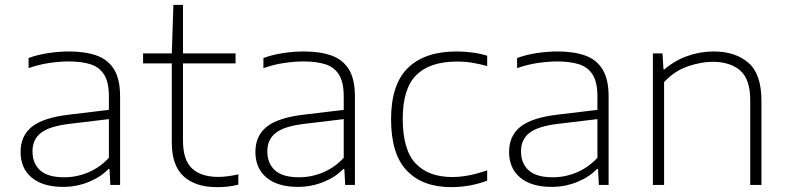

<svg xmlns="http://www.w3.org/2000/svg" viewBox="-20 -760 3236 789"><path d="M239.5 8Q156 8 110.2 -30.2Q64.5 -68.5 64.5 -135.5Q64.5 -202 111.2 -239.2Q158 -276.5 264.5 -289L427.5 -308.5V-364.5Q427.5 -421.5 408.2 -452.8Q389 -484 352.2 -495.8Q315.5 -507.5 262.5 -507.5Q227.5 -507.5 184.5 -501.5Q141.5 -495.5 97.5 -480V-521.5Q133.5 -535 178 -541.8Q222.5 -548.5 264 -548.5Q330.5 -548.5 377.2 -531.8Q424 -515 448.8 -474.8Q473.5 -434.5 473.5 -364V0H433.5L430 -65.5H425.5Q395 -33 345 -12.5Q295 8 239.5 8ZM113.5 -138.5Q113.5 -88.5 145 -60Q176.5 -31.5 244 -31.5Q295 -31.5 342.5 -51.5Q390 -71.5 427.5 -111.5V-270.5L265 -251Q182.5 -241 148 -213.8Q113.5 -186.5 113.5 -138.5Z M871 9Q783.5 9 734.8 -35.2Q686 -79.5 686 -173.5V-499.5H568V-540.5H686L692.5 -740H732V-540.5H948V-499.5H732V-182Q732 -101.5 769.8 -67.2Q807.5 -33 877 -33Q912 -33 959.5 -43.5V-1Q934 5 914 7Q894 9 871 9Z M1204.5 8Q1121 8 1075.2 -30.2Q1029.5 -68.5 1029.5 -135.5Q1029.5 -202 1076.2 -239.2Q1123 -276.5 1229.5 -289L1392.5 -308.5V-364.5Q1392.5 -421.5 1373.2 -452.8Q1354 -484 1317.2 -495.8Q1280.5 -507.5 1227.5 -507.5Q1192.5 -507.5 1149.5 -501.5Q1106.5 -495.5 1062.5 -480V-521.5Q1098.5 -535 1143 -541.8Q1187.5 -548.5 1229 -548.5Q1295.5 -548.5 1342.2 -531.8Q1389 -515 1413.8 -474.8Q1438.5 -434.5 1438.5 -364V0H1398.5L1395 -65.5H1390.5Q1360 -33 1310 -12.5Q1260 8 1204.5 8ZM1078.5 -138.5Q1078.5 -88.5 1110 -60Q1141.5 -31.5 1209 -31.5Q1260 -31.5 1307.5 -51.5Q1355 -71.5 1392.5 -111.5V-270.5L1230 -251Q1147.5 -241 1113 -213.8Q1078.5 -186.5 1078.5 -138.5Z M1834.5 9Q1716.5 9 1651.8 -58.8Q1587 -126.5 1587 -270Q1587 -413 1656.2 -480.8Q1725.5 -548.5 1856 -548.5Q1888 -548.5 1920.8 -544.2Q1953.5 -540 1982 -531V-488.5Q1952 -497 1922 -502Q1892 -507 1857.5 -507Q1747 -507 1691 -451.8Q1635 -396.5 1635 -272Q1635 -145 1687.5 -88.8Q1740 -32.5 1839 -32.5Q1870 -32.5 1904.8 -39Q1939.5 -45.5 1982 -60V-17.5Q1910 9 1834.5 9Z M2247 8Q2163.5 8 2117.8 -30.2Q2072 -68.5 2072 -135.5Q2072 -202 2118.8 -239.2Q2165.5 -276.5 2272 -289L2435 -308.5V-364.5Q2435 -421.5 2415.8 -452.8Q2396.5 -484 2359.8 -495.8Q2323 -507.5 2270 -507.5Q2235 -507.5 2192 -501.5Q2149 -495.5 2105 -480V-521.5Q2141 -535 2185.5 -541.8Q2230 -548.5 2271.5 -548.5Q2338 -548.5 2384.8 -531.8Q2431.5 -515 2456.2 -474.8Q2481 -434.5 2481 -364V0H2441L2437.5 -65.5H2433Q2402.5 -33 2352.5 -12.5Q2302.5 8 2247 8ZM2121 -138.5Q2121 -88.5 2152.5 -60Q2184 -31.5 2251.5 -31.5Q2302.5 -31.5 2350 -51.5Q2397.5 -71.5 2435 -111.5V-270.5L2272.5 -251Q2190 -241 2155.5 -213.8Q2121 -186.5 2121 -138.5Z M2663 0V-540.5H2702.5L2706.5 -475H2710.5Q2752 -511 2804.5 -529.8Q2857 -548.5 2913 -548.5Q3001.5 -548.5 3055.2 -502.2Q3109 -456 3109 -347V0H3063V-347.5Q3063 -434.5 3021.8 -470.2Q2980.5 -506 2909 -506Q2861 -506 2806.2 -487.2Q2751.5 -468.5 2709 -422.5V0Z"/></svg>

Font: Encode Sans Expanded Expanded ExtraLight
Style: Regular
Weight: 200
Width: 7
Designer: Multiple Designers
Foundry: Impallari Type
Version: Version 3.000; ttfautohint (v1.8.3) -l 8 -r 50 -G 200 -x 14 